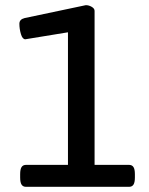

<svg xmlns="http://www.w3.org/2000/svg" viewBox="-20 -723 575 743"><path d="M58 -36V-49Q58 -68 63.5 -76.5Q69 -85 81 -85H243V-598L78 -571Q67 -571 61 -591Q55 -611 55 -631Q55 -648 75 -653L312 -703Q324 -703 335 -696.5Q346 -690 346 -681V-85H479Q491 -85 496.5 -76.5Q502 -68 502 -49V-36Q502 -17 496.5 -8.5Q491 0 479 0H81Q69 0 63.5 -8.5Q58 -17 58 -36Z"/></svg>

Font: Asap-Medium
Style: Regular
Weight: 500
Designer: Pablo Cosgaya
Foundry: Omnibus-Type
Version: Version 2.000; ttfautohint (v1.8)